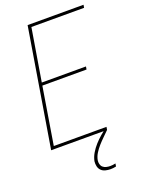

<svg xmlns="http://www.w3.org/2000/svg" viewBox="-174 -817 849 1123"><g transform="rotate(-20 250.0 -256.0)"><path d="M24 0 145 -735H493L490 -717H162L108 -391H383L380 -373H105L47 -18H375L372 0ZM313 223Q297 223 281.5 219Q266 215 255.5 204.5Q245 194 241.5 178.5Q238 163 240 147Q245 122 259 98.5Q273 75 291.5 54.5Q310 34 331 16Q352 -2 375 -18L372 0Q355 17 338 33.5Q321 50 305 68Q289 86 276.5 106Q264 126 260 148Q258 160 261 172Q264 184 272.5 191.5Q281 199 293 202Q305 205 318 205Q326 205 334 204Q342 203 351 201L348 219Q339 221 330.5 222Q322 223 313 223Z"/></g></svg>

Font: Iosevka SS18 Thin
Style: Italic
Weight: 100
Italic angle: -9°
Monospace: yes
Designer: Belleve Invis
Foundry: Belleve Invis
Version: Version 25.1.1; ttfautohint (v1.8.4)